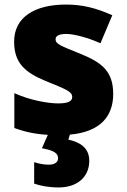

<svg xmlns="http://www.w3.org/2000/svg" viewBox="-20 -583 557 843"><path d="M372 123C372 59 320 39 280 30L287 8C423 -4 477 -75 477 -170C477 -267 431 -307 335 -346C243 -383 224 -390 224 -411C224 -426 241 -434 271 -434C304 -434 366 -418 421 -393L473 -516C404 -547 343 -563 270 -563C133 -563 42 -508 42 -400C42 -309 87 -266 179 -228C272 -190 297 -181 297 -157C297 -138 278 -129 235 -129C193 -129 113 -142 43 -174V-21C92 -3 137 6 190 9L164 68C215 77 235 89 235 112C235 129 220 140 195 140C173 140 152 136 130 129V223C154 232 192 240 238 240C319 240 372 194 372 123Z"/></svg>

Font: Noto Sans Sinhala Black
Style: Regular
Weight: 900
Designer: Jelle Bosma - Monotype Design Team
Foundry: Monotype Imaging Inc.
Version: Version 2.006